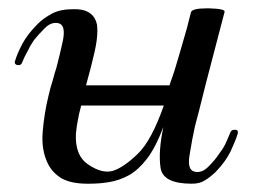

<svg xmlns="http://www.w3.org/2000/svg" viewBox="-20 -443 610 463"><path d="M388.7 -237.3Q394.5 -253.9 400.4 -271.5Q406.2 -290 412.1 -310.5Q422.9 -347.7 430.7 -375Q437.5 -401.4 440.4 -413.1Q442.4 -422.9 479.5 -422.9Q481.4 -422.9 483.4 -422.9Q524.4 -421.9 521.5 -414.1Q497.1 -321.3 476.6 -242.2Q457 -163.1 450.2 -138.7Q443.4 -108.4 437.5 -71.3Q430.7 -34.2 448.2 -29.3Q465.8 -24.4 482.4 -41Q499 -57.6 507.8 -71.3Q517.6 -84 523.4 -95.7Q529.3 -108.4 536.1 -125Q539.1 -130.9 547.9 -129.9Q553.7 -129.9 553.7 -124Q553.7 -122.1 552.7 -119.1Q547.9 -103.5 536.1 -78.1Q524.4 -53.7 500 -28.3Q485.4 -14.6 473.6 -7.8Q461.9 0 442.4 0Q373 0 367.2 -38.1Q361.3 -77.1 374 -136.7Q354.5 -85.9 334 -59.6Q313.5 -33.2 291 -20.5Q267.6 -7.8 243.2 -3.9Q220.7 0 195.3 0Q193.4 0 190.4 0Q152.3 0 128.9 -12.7Q106.4 -26.4 95.7 -47.9Q79.1 -81.1 83 -126Q86.9 -170.9 96.7 -210.9Q101.6 -232.4 107.4 -250Q112.3 -268.6 116.2 -280.3Q124 -309.6 131.8 -345.7Q138.7 -381.8 122.1 -386.7Q104.5 -391.6 87.9 -375Q71.3 -358.4 61.5 -345.7Q52.7 -333 46.9 -320.3Q40 -308.6 33.2 -292Q31.2 -285.2 22.5 -286.1Q15.6 -287.1 15.6 -293Q15.6 -294.9 16.6 -296.9Q21.5 -313.5 34.2 -337.9Q46.9 -361.3 71.3 -385.7Q85 -399.4 105.5 -410.2Q125 -420.9 158.2 -420.9Q179.7 -420.9 190.4 -415Q201.2 -410.2 208 -399.4Q211.9 -392.6 213.9 -383.8Q214.8 -375 214.8 -368.2Q214.8 -347.7 208 -317.4Q201.2 -287.1 187.5 -237.3Q198.2 -237.3 235.4 -237.3Q272.5 -237.3 310.5 -237.3Q335.9 -237.3 357.4 -237.3Q378.9 -237.3 388.7 -237.3ZM175.8 -188.5Q169.9 -167 168 -154.3Q165 -140.6 163.1 -121.1Q160.2 -67.4 193.4 -45.9Q226.6 -23.4 252.9 -31.2Q279.3 -40 312.5 -72.3Q345.7 -104.5 375 -188.5Q366.2 -188.5 329.1 -188.5Q292 -188.5 253.9 -188.5Q228.5 -188.5 207 -188.5Q185.5 -188.5 175.8 -188.5Z"/></svg>

Font: Gilchrist
Style: Regular
Weight: 400
Version: 1.0